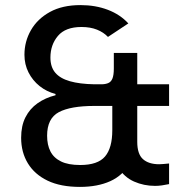

<svg xmlns="http://www.w3.org/2000/svg" viewBox="-20 -727 737 754"><path d="M404 -582Q387 -600 361 -610.5Q335 -621 300 -621Q237 -621 207.5 -586Q178 -551 178 -501Q178 -464 197 -441.5Q216 -419 254.5 -408Q293 -397 350 -396H577V-311H351Q257 -311 211 -286.5Q165 -262 165 -194Q165 -158 178 -132.5Q191 -107 219.5 -93Q248 -79 295 -79Q364 -79 392.5 -112.5Q421 -146 421 -216V-352H518V-216Q518 -136 490.5 -87Q463 -38 413 -15.5Q363 7 294 7Q218 7 167 -17.5Q116 -42 89.5 -85.5Q63 -129 63 -186Q63 -233 80 -266.5Q97 -300 127.5 -321.5Q158 -343 198 -353V-358Q163 -367 135.5 -389Q108 -411 92 -442.5Q76 -474 76 -512Q76 -564 101.5 -608.5Q127 -653 176 -680Q225 -707 296 -707Q355 -707 403.5 -688.5Q452 -670 484 -635ZM484 -635 404 -582ZM379 -396Q393 -396 404.5 -400.5Q416 -405 421.5 -418.5Q427 -432 427 -458V-519H519V-396H644V-311H519V-170Q519 -122 541.5 -102Q564 -82 605 -82Q613 -82 623 -83Q633 -84 644 -85V-4Q630 -1 616 1Q602 3 589 3Q545 3 506.5 -14Q468 -31 444.5 -69Q421 -107 421 -170V-312H347V-396Z"/></svg>

Font: Albert Sans Medium
Style: Regular
Weight: 500
Designer: Andreas Rasmussen
Foundry: a.Foundry
Version: Version 1.025